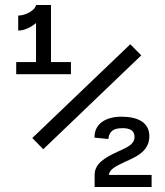

<svg xmlns="http://www.w3.org/2000/svg" viewBox="-20 -750 660 770"><path d="M53 -687.5V-627.5C77.5 -627.5 103.5 -640 124.5 -657.5V-501H45V-452.5H264.5V-501H184.5V-730H124.5C118.5 -704 77 -687.5 53 -687.5ZM502.5 -572.5 109.5 -196.5 153.5 -151.5 546.5 -528ZM467.5 -282C400 -282 358 -250.5 359 -198L414.5 -192.5C418 -225.5 437.5 -236 471.5 -236C501 -236 519.5 -226.5 519.5 -201C519.5 -170.5 488.5 -158.5 456 -143.5C400.5 -118.5 359.5 -94 359.5 -48.5V0H588V-48.5H416.5C419.5 -70 438.5 -81 482.5 -101.5C523 -120 579 -142 579 -203.5C579 -258.5 533.5 -282 467.5 -282Z"/></svg>

Font: Monaspace Neon
Style: Regular
Weight: 400
Designer: Riley Cran & the Lettermatic Team
Foundry: Lettermatic
Version: Version 1.200 (Monaspace Neon)